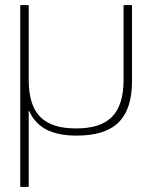

<svg xmlns="http://www.w3.org/2000/svg" viewBox="-20 -520 603 749"><path d="M59 209H92V-87H94C123 -21 184 9 279 9C426 9 495 -56 495 -205V-500H462V-209C462 -76 403 -19 277 -19C150 -19 92 -76 92 -209V-500H59Z"/></svg>

Font: LT Wave Text Thin
Style: Regular
Weight: 100
Designer: Daniel Lyons
Version: Version 2.5 (Glyphs App)